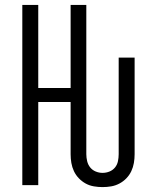

<svg xmlns="http://www.w3.org/2000/svg" viewBox="-20 -755 640 783"><path d="M398 8Q381 8 363 5Q345 2 329.5 -6.5Q314 -15 301.5 -28Q289 -41 281.5 -57Q274 -73 271 -90.5Q268 -108 268 -126V-339H136V0H71V-735H136V-396H268V-735H332V-126Q332 -112 335.5 -97.5Q339 -83 348 -72Q357 -61 370.5 -55.5Q384 -50 398 -50Q413 -50 426.5 -55.5Q440 -61 449 -72Q458 -83 461 -97.5Q464 -112 464 -126V-520H529V-126Q529 -108 526 -90.5Q523 -73 515.5 -57Q508 -41 495.5 -28Q483 -15 467 -6.5Q451 2 433.5 5Q416 8 398 8Z"/></svg>

Font: Iosevka Custom Light Extended
Style: Regular
Weight: 300
Width: 7
Monospace: yes
Designer: Belleve Invis
Foundry: Belleve Invis
Version: Version 11.2.4; ttfautohint (v1.8.4)